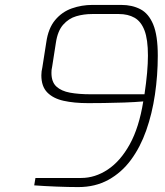

<svg xmlns="http://www.w3.org/2000/svg" viewBox="-20 -756 672 780"><path d="M473 -736Q517 -736 550.5 -718.5Q584 -701 602.5 -656.5Q621 -612 621 -530Q621 -450 609.5 -372Q598 -294 574 -226Q550 -158 512 -106.5Q474 -55 420.5 -25.5Q367 4 298 4Q259 4 208.5 2Q158 0 119 -3L124 -33H310Q366 -33 417.5 -67Q469 -101 507 -169.5Q545 -238 562 -344Q528 -341 485 -339.5Q442 -338 402 -337.5Q362 -337 338 -337Q281 -337 238.5 -346.5Q196 -356 172 -380.5Q148 -405 148 -450Q148 -458 149 -466Q150 -474 152 -482L168 -584Q176 -641 204 -674.5Q232 -708 272 -722Q312 -736 355 -736ZM463 -699H354Q320 -699 289.5 -690Q259 -681 236.5 -655.5Q214 -630 207 -582L192 -486Q190 -478 189.5 -472Q189 -466 189 -460Q189 -423 209 -404.5Q229 -386 264.5 -379.5Q300 -373 349 -373H567Q574 -420 577.5 -459.5Q581 -499 581 -530Q581 -596 567 -632.5Q553 -669 526.5 -684Q500 -699 463 -699Z"/></svg>

Font: Exo Thin ExtraLight
Style: Italic
Weight: 250
Italic angle: -9°
Version: Version 2.000